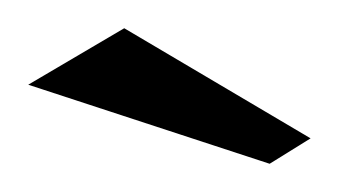

<svg xmlns="http://www.w3.org/2000/svg" viewBox="-28 -510 244 136"><path d="M163 -394 192 -412 60 -490 -8 -450Z"/></svg>

Font: Marck Script
Style: Regular
Weight: 400
Designer: Denis Masharov, Marck Fogel
Foundry: Denis Masharov
Version: Version 1.002